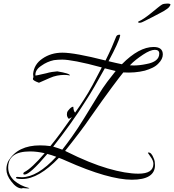

<svg xmlns="http://www.w3.org/2000/svg" viewBox="-20 -958 978 1079"><path d="M103 101Q73 101 43 61Q16 27 16 -7Q16 -33 28 -55Q81 -141 205 -141Q219 -141 234 -140Q249 -139 263 -137Q292 -172 322 -213Q352 -254 384 -300L367 -290Q356 -300 356 -315Q356 -321 357 -325Q359 -334 371.5 -346.5Q384 -359 392 -358Q393 -334 402 -325Q417 -346 429.5 -364.5Q442 -383 452 -399Q475 -434 499.5 -479Q524 -524 552 -579Q468 -602 412.5 -612.5Q357 -623 330 -623Q306 -623 283 -620Q264 -616 246 -608Q228 -600 213 -589Q177 -566 179 -534Q180 -533 192 -535.5Q204 -538 218.5 -541.5Q233 -545 239 -546Q256 -551 272 -553.5Q288 -556 302 -557Q374 -545 373 -534Q357 -537 341 -537Q322 -537 301 -533Q280 -529 258 -519L199 -493Q165 -505 165 -514Q165 -520 168 -524L166 -542Q171 -597 219 -629Q242 -645 270 -653.5Q298 -662 331 -662Q400 -662 573 -618Q593 -658 607.5 -691Q622 -724 632 -750Q636 -763 652 -763Q657 -763 655 -757Q648 -722 590 -614Q612 -609 630.5 -604.5Q649 -600 665 -597Q761 -694 843 -694Q895 -694 895 -652Q895 -626 870 -601Q857 -587 837.5 -577.5Q818 -568 794 -561Q766 -554 735.5 -551.5Q705 -549 673 -551Q657 -532 609 -467.5Q561 -403 484 -293Q444 -233 346 -110L354 -106Q484 -41 585.5 -11.5Q687 18 758 18Q842 18 842 -37Q842 -56 826 -77Q811 -100 811 -98Q811 -101 815 -101Q831 -101 843 -70Q848 -60 849.5 -49.5Q851 -39 851 -30Q851 52 721 52Q657 52 564 25.5Q471 -1 350 -55Q340 -60 330.5 -63.5Q321 -67 311 -71Q197 48 105 48Q70 48 70 41Q70 36 77 36Q82 36 90 37Q98 38 102 38Q190 38 296 -77Q283 -82 270 -86Q257 -90 246 -93Q148 23 118 23Q111 23 111 18Q111 12 117 9Q157 -11 231 -97Q209 -102 189 -104.5Q169 -107 149 -107Q26 -107 26 -17Q26 25 60 57Q94 86 141 98Q143 98 145 100Q145 100 143 100.5Q141 101 136 101Q131 101 122 100Q113 99 109 99Q106 99 105 100Q104 101 103 101ZM731 -590Q747 -590 765 -592Q783 -594 802 -598Q875 -611 875 -657Q875 -678 850 -678Q825 -678 784 -651Q763 -637 744.5 -622.5Q726 -608 710 -591Q715 -591 720.5 -590.5Q726 -590 731 -590ZM330 -117Q353 -146 384.5 -190Q416 -234 453 -294L531 -421Q557 -464 582.5 -498Q608 -532 630 -559Q617 -562 601.5 -566Q586 -570 569 -574Q538 -518 512 -473Q486 -428 463 -393Q420 -324 373.5 -259.5Q327 -195 279 -134Q292 -130 304.5 -126Q317 -122 330 -117ZM765 -830Q760 -830 756.5 -832.5Q753 -835 760 -838Q774 -844 793.5 -857.5Q813 -871 832.5 -887Q852 -903 867.5 -915.5Q883 -928 890 -932Q894 -935 903 -936.5Q912 -938 920 -938Q938 -938 938 -932Q937 -927 930.5 -918.5Q924 -910 899 -895Q897 -894 878.5 -884Q860 -874 836.5 -862Q813 -850 794 -840.5Q775 -831 772 -831Q770 -830 765 -830Z"/></svg>

Font: Lavishly Yours
Style: Regular
Weight: 400
Designer: Robert E. Leuschke
Foundry: Robert E. Leuschke
Version: Version 1.010; ttfautohint (v1.8.3)